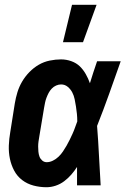

<svg xmlns="http://www.w3.org/2000/svg" viewBox="-20 -777 540 805"><path d="M175 8Q147 8 120.5 1Q94 -6 73 -22Q52 -38 39.5 -61.5Q27 -85 21.5 -111.5Q16 -138 17 -166.5Q18 -195 23 -223L42 -343Q46 -367 53 -390Q60 -413 72.5 -434.5Q85 -456 103 -474.5Q121 -493 142.5 -505.5Q164 -518 188.5 -523Q213 -528 236 -528Q258 -528 279 -520.5Q300 -513 314.5 -499Q329 -485 339.5 -466.5Q350 -448 357 -428Q364 -451 371.5 -474Q379 -497 387 -520H486Q462 -452 438 -384.5Q414 -317 387 -249Q392 -187 395 -124.5Q398 -62 402 0H303Q303 -19 303 -38.5Q303 -58 303 -77Q292 -60 279 -45Q266 -30 249.5 -17.5Q233 -5 213.5 1.5Q194 8 175 8ZM176 -97Q189 -97 202 -103.5Q215 -110 225.5 -120Q236 -130 244 -142Q252 -154 259 -166Q266 -178 272 -190.5Q278 -203 284 -216Q290 -229 294.5 -242Q299 -255 304 -268Q304 -284 302.5 -299.5Q301 -315 298.5 -330.5Q296 -346 293 -361Q290 -376 283 -389.5Q276 -403 264 -413Q252 -423 236 -423Q226 -423 215.5 -418.5Q205 -414 197 -405.5Q189 -397 184 -387.5Q179 -378 175 -367.5Q171 -357 169 -347Q167 -337 165 -326L145 -206Q143 -195 141.5 -184Q140 -173 140 -162.5Q140 -152 141 -141Q142 -130 145.5 -120.5Q149 -111 157 -104Q165 -97 176 -97ZM244 -600 282 -757H385L328 -600Z"/></svg>

Font: Iosevka Curly Extrabold
Style: Italic
Weight: 800
Italic angle: -9°
Monospace: yes
Designer: Belleve Invis
Foundry: Belleve Invis
Version: Version 22.1.2; ttfautohint (v1.8.4)